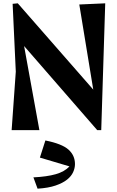

<svg xmlns="http://www.w3.org/2000/svg" viewBox="-20 -783 703 1155"><path d="M50 0 75 -352 56 -760 87 -763 541 -244 457 -756 613 -763 589 0H565L125 -506L217 0ZM431 204Q431 228 420 252.5Q409 277 383.5 297.5Q358 318 314.5 333Q271 348 206 352L181 284Q262 280 315 265Q368 250 398 218L220 165L253 62Q353 82 392 117Q431 152 431 204Z"/></svg>

Font: Trickster
Style: Regular
Weight: 400
Designer: Jean-Baptiste Morizot
Foundry: Jean-Baptiste Morizot
Version: Version 2.000;PS 2.0;hotconv 1.0.88;makeotf.lib2.5.647800